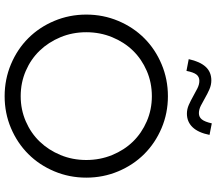

<svg xmlns="http://www.w3.org/2000/svg" viewBox="-74 -872 956 849"><g transform="rotate(90 404.5 -447.0)"><path d="M765 -350Q765 -275 737 -208.5Q709 -142 660.5 -93.5Q612 -45 546 -17Q480 11 405 11Q330 11 263.5 -17Q197 -45 148.5 -93.5Q100 -142 72 -208.5Q44 -275 44 -350Q44 -425 72 -491.5Q100 -558 148.5 -606.5Q197 -655 263.5 -683Q330 -711 405 -711Q480 -711 546 -683Q612 -655 660.5 -606.5Q709 -558 737 -491.5Q765 -425 765 -350ZM687 -350Q687 -411 665 -464.5Q643 -518 605.5 -556.5Q568 -595 516 -617.5Q464 -640 405 -640Q345 -640 293 -617.5Q241 -595 203.5 -556.5Q166 -518 144 -464.5Q122 -411 122 -350Q122 -289 144 -236Q166 -183 203.5 -144Q241 -105 293 -82.5Q345 -60 405 -60Q464 -60 516 -82.5Q568 -105 605.5 -144Q643 -183 665 -236Q687 -289 687 -350ZM293 -793 241 -803Q252 -853 275 -878Q298 -903 335 -903Q355 -903 374.5 -894.5Q394 -886 412 -875.5Q430 -865 447 -856.5Q464 -848 480 -848Q497 -848 507.5 -861Q518 -874 525 -905L576 -895Q566 -845 542 -820Q518 -795 482 -795Q462 -795 443 -803.5Q424 -812 405.5 -822.5Q387 -833 370 -841.5Q353 -850 337 -850Q319 -850 309 -837Q299 -824 293 -793Z"/></g></svg>

Font: Red Hat Display
Style: Regular
Weight: 400
Designer: Pentagram / MCKL
Foundry: Pentagram / MCKL
Version: Version 1.003; Red Hat Display